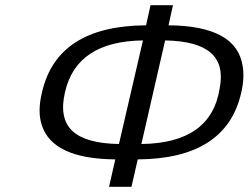

<svg xmlns="http://www.w3.org/2000/svg" viewBox="-20 -715 953 736"><path d="M141 -361Q199 -616 540 -618L557 -695H643L626 -618Q886 -616 910 -463Q918 -417 905 -361Q848 -106 508 -104L484 1H398L422 -104Q181 -106 140 -236Q123 -288 141 -361ZM229 -361Q206 -262 257 -213.5Q308 -165 436 -163L528 -560Q273 -557 229 -361ZM522 -163Q789 -166 822 -376Q840 -467 788 -512.5Q736 -558 613 -560Z"/></svg>

Font: Coval
Style: Light Italic
Weight: 300
Foundry: Context Ltd
Version: Version 001.000